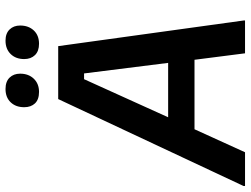

<svg xmlns="http://www.w3.org/2000/svg" viewBox="-154 -750 873 668"><g transform="rotate(-90 282.0 -416.5)"><path d="M-31.7 0V-5L270.8 -650H455L544.2 -5V0H430L407.5 -175.8H165.8L85.8 0ZM340 -560 207.5 -267.5H396.7L360 -560ZM295.8 -716.7Q269.2 -716.7 255.8 -730.8Q242.5 -745 242.5 -768.3Q242.5 -797.5 259.6 -815.4Q276.7 -833.3 305.8 -833.3Q331.7 -833.3 345.4 -819.2Q359.2 -805 359.2 -782.5Q359.2 -753.3 341.7 -735Q324.2 -716.7 295.8 -716.7ZM463.3 -716.7Q437.5 -716.7 423.8 -730.8Q410 -745 410 -768.3Q410 -797.5 427.5 -815.4Q445 -833.3 474.2 -833.3Q499.2 -833.3 512.9 -819.2Q526.7 -805 526.7 -782.5Q526.7 -753.3 509.6 -735Q492.5 -716.7 463.3 -716.7Z"/></g></svg>

Font: Familjen Grotesk Medium
Style: Italic
Weight: 500
Italic angle: -9.46201°
Designer: Anders Wikstroem, Jonas Baeckman, Matilda Gysing, Kristian Moeller
Foundry: Familjen STHLM AB
Version: Version 2.002; ttfautohint (v1.8.4.7-5d5b)